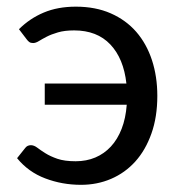

<svg xmlns="http://www.w3.org/2000/svg" viewBox="-20 -534 522 562"><path d="M35.5 -448.5Q67 -480 108 -497.2Q149 -514.5 202 -514.5Q259.5 -514.5 304 -495Q348.5 -475.5 378.8 -440.8Q409 -406 424.8 -358Q440.5 -310 440.5 -253.5Q440.5 -191.5 423.2 -143Q406 -94.5 376 -61.2Q346 -28 305.2 -10.5Q264.5 7 217 7Q162 7 112.5 -11.8Q63 -30.5 30 -71L53.5 -100.5Q59.5 -109 70.5 -109Q79.5 -109 89 -101.8Q98.5 -94.5 112.8 -85.5Q127 -76.5 148 -69.2Q169 -62 201.5 -62Q233 -62 259 -73Q285 -84 304.5 -105Q324 -126 336 -156.8Q348 -187.5 351 -227.5H111V-289.5H350Q342 -362.5 303 -403.8Q264 -445 197 -445Q169 -445 149.5 -439.2Q130 -433.5 116.5 -426.5Q103 -419.5 93.8 -413.8Q84.5 -408 77 -408Q70 -408 66 -410.8Q62 -413.5 58 -419Z"/></svg>

Font: Lato 2
Style: Regular
Weight: 400
Designer: Lukasz Dziedzic with Adam Twardoch and Botio Nikoltchev
Foundry: tyPoland Lukasz Dziedzic
Version: Version 2.015; 2015-08-06; http://www.latofonts.com/